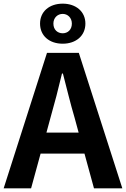

<svg xmlns="http://www.w3.org/2000/svg" viewBox="-24 -1030 689 1050"><path d="M252 -386C274 -463 296 -547 315 -628H320C341 -548 361 -463 384 -386L406 -305H230ZM-4 0H146L198 -190H438L490 0H645L407 -741H233ZM319 -848C291 -848 268 -867 268 -901C268 -933 291 -954 319 -954C346 -954 369 -933 369 -901C369 -867 346 -848 319 -848ZM319 -791C391 -791 443 -834 443 -901C443 -967 391 -1010 319 -1010C246 -1010 195 -967 195 -901C195 -834 246 -791 319 -791Z"/></svg>

Font: Noto Sans HK
Style: Bold
Weight: 700
Designer: Ryoko NISHIZUKA 西塚涼子 (kana, bopomofo & ideographs); Paul D. Hunt (Latin, Greek & Cyrillic); Sandoll Communications 산돌커뮤니
Foundry: Adobe
Version: Version 2.002;hotconv 1.0.116;makeotfexe 2.5.65601